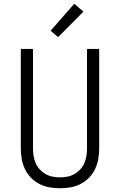

<svg xmlns="http://www.w3.org/2000/svg" viewBox="-20 -996 640 1024"><path d="M300 8Q272 8 243.5 3Q215 -2 190 -15Q165 -28 145 -48.5Q125 -69 113 -94.5Q101 -120 96 -148Q91 -176 91 -205V-735H156V-205Q156 -185 159 -165Q162 -145 170 -126.5Q178 -108 191.5 -93Q205 -78 222.5 -68Q240 -58 260 -54Q280 -50 300 -50Q320 -50 340 -54Q360 -58 377.5 -68Q395 -78 408.5 -93Q422 -108 430 -126.5Q438 -145 441 -165Q444 -185 444 -205V-735H509V-205Q509 -176 504 -148Q499 -120 487 -94.5Q475 -69 455 -48.5Q435 -28 410 -15Q385 -2 356.5 3Q328 8 300 8ZM290 -798 250 -832 376 -976 425 -934Z"/></svg>

Font: Iosevka Light Extended
Style: Regular
Weight: 300
Width: 7
Monospace: yes
Designer: Belleve Invis
Foundry: Belleve Invis
Version: Version 32.5.0; ttfautohint (v1.8.4)